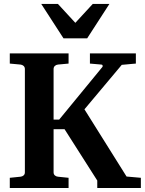

<svg xmlns="http://www.w3.org/2000/svg" viewBox="-20 -937 722 957"><path d="M464.8 0V-37.1L301.8 -293H247.1V-78.1Q247.1 -68.4 253.4 -62.7Q259.8 -57.1 269 -56.2L321.8 -50.8V0H28.8V-50.8L82 -56.2Q91.3 -57.1 97.7 -62.7Q104 -68.4 104 -78.1V-592.8Q104 -602.5 97.7 -608.4Q91.3 -614.3 82 -615.2L28.8 -620.1V-670.9H321.8V-620.1L269 -615.2Q259.8 -614.3 253.4 -608.4Q247.1 -602.5 247.1 -592.8V-340.8H274.9L490.2 -603Q492.7 -606 491.5 -610.6Q490.2 -615.2 484.9 -615.2L428.2 -620.1V-670.9H657.2V-620.1Q646.5 -619.1 634.3 -618.2Q624 -617.2 611.6 -616Q599.1 -614.7 586.9 -613.8L400.9 -392.1L610.8 -57.1L682.1 -50.8V0ZM414.6 -746.1H296.4L185.5 -917.5H268.6L355.5 -823.2L442.4 -917.5H525.4Z"/></svg>

Font: Charis SIL Am
Style: Bold
Weight: 700
Foundry: SIL International
Version: Version 5.000